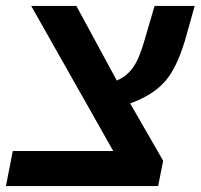

<svg xmlns="http://www.w3.org/2000/svg" viewBox="-26 -626 675 646"><path d="M506 0H-6L17 -118H355L79 -606H231L367 -355Q385 -363 398.5 -374Q412 -385 423 -401Q434 -417 443 -439.5Q452 -462 461 -493L494 -606H629L597 -492Q568 -395 529 -352Q489 -306 412 -278L523 -85Z"/></svg>

Font: Libra Sans Modern
Style: Bold Italic
Weight: 700
Italic angle: -12°
Foundry: Stefan Peev, Context Ltd
Version: Version 1.000